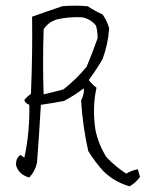

<svg xmlns="http://www.w3.org/2000/svg" viewBox="-20 -694 540 681"><path d="M201.2 -671.9Q246.1 -675.8 291 -671.9Q314.5 -656.2 343.8 -642.6Q359.4 -621.1 367.2 -593.8Q363.3 -537.1 343.8 -484.4Q322.3 -447.3 294.9 -410.2Q304.7 -396.5 322.3 -382.8Q306.6 -312.5 318.4 -234.4Q328.1 -183.6 357.4 -136.7Q388.7 -103.5 427.7 -78.1Q447.3 -89.8 468.8 -93.8Q472.7 -82 476.6 -66.4Q460.9 -44.9 439.5 -33.2Q384.8 -48.8 345.7 -87.9Q314.5 -123 293 -158.2Q273.4 -246.1 267.6 -337.9Q279.3 -359.4 277.3 -380.9Q244.1 -355.5 207 -335.9Q166 -328.1 125 -322.3Q119.1 -220.7 111.3 -117.2Q105.5 -87.9 84 -64.5Q46.9 -74.2 37.1 -107.4Q35.2 -132.8 52.7 -144.5Q58.6 -140.6 66.4 -134.8Q85.9 -224.6 84 -322.3Q68.4 -328.1 66.4 -339.8Q76.2 -351.6 89.8 -361.3Q95.7 -507.8 93.8 -634.8Q148.4 -654.3 201.2 -671.9ZM269.5 -632.8Q222.7 -634.8 181.6 -625Q150.4 -615.2 134.8 -589.8Q130.9 -466.8 134.8 -359.4Q169.9 -367.2 205.1 -377Q250 -412.1 287.1 -457Q308.6 -507.8 326.2 -558.6Q326.2 -584 320.3 -603.5Q298.8 -628.9 269.5 -632.8Z"/></svg>

Font: BoLeHuaiShuti
Style: Regular
Weight: 400
Designer: Aston.linsen@gmail.com
Foundry: BoLe
Version: Version 1.00 June 15, 2016, initial release